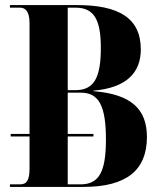

<svg xmlns="http://www.w3.org/2000/svg" viewBox="-20 -734 626 754"><path d="M557 -196C557 -305 496 -364 347 -376V-378C476 -389 533 -448 533 -540C533 -664 445 -714 283 -714H19V-704H58C77 -704 96 -693 96 -643V-208H22V-198H96V-73C96 -28 86 -10 59 -10H19V0H308C476 0 557 -65 557 -196ZM246 -380V-704H276C348 -704 376 -659 376 -546C376 -428 349 -380 276 -380ZM246 -10V-198H347V-208H246V-370H298C369 -370 396 -317 396 -186C396 -59 369 -10 296 -10Z"/></svg>

Font: Noto Serif Display Condensed Extra
Style: Regular
Weight: 800
Width: 3
Designer: Monotype Design Team
Foundry: Monotype Imaging Inc.
Version: Version 1.900